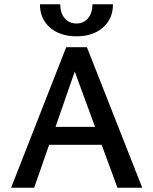

<svg xmlns="http://www.w3.org/2000/svg" viewBox="-20 -879 718 899"><path d="M456 -201H210L140 0H32L290 -658H387L646 0H530ZM425 -285 330 -544 240 -285ZM509 -859H413Q413 -819 392.5 -794Q372 -769 338 -769Q304 -769 283 -793.5Q262 -818 262 -859H167Q167 -791 214 -750Q261 -709 338 -709Q415 -709 462 -750Q509 -791 509 -859Z"/></svg>

Font: Ysabeau Semibold
Style: Regular
Weight: 600
Designer: Christian Thalmann (Catharsis Fonts)
Version: Version 0.003